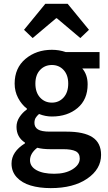

<svg xmlns="http://www.w3.org/2000/svg" viewBox="-20 -762 560 999"><path d="M244.1 216.8Q184.6 216.8 139.2 203.1Q93.8 189.5 66.9 160.2Q40 130.9 40 88.9Q40 27.3 109.9 -16.1V-20Q65.9 -48.3 65.9 -102.1Q65.9 -128.9 81.3 -152.6Q96.7 -176.3 120.1 -192.9V-196.8Q92.8 -217.3 74.5 -251.7Q56.2 -286.1 56.2 -327.1Q56.2 -408.2 112.5 -455.6Q168.9 -502.9 250 -502.9Q287.6 -502.9 321.8 -491.2H498V-405.8H408.2Q436 -373 436 -323.2Q436 -244.1 383.5 -200Q331.1 -155.8 250 -155.8Q215.8 -155.8 183.1 -168.9Q170.9 -158.2 165 -147.9Q159.2 -137.7 159.2 -122.1Q159.2 -100.1 177.5 -88.6Q195.8 -77.1 238.8 -77.1H326.2Q416.5 -77.1 461.2 -47.9Q505.9 -18.6 505.9 43.9Q505.9 118.2 433.8 167.5Q361.8 216.8 244.1 216.8ZM250 -228Q286.6 -228 310.8 -254.6Q335 -281.2 335 -327.1Q335 -371.6 311 -397.7Q287.1 -423.8 250 -423.8Q212.9 -423.8 188.5 -397.9Q164.1 -372.1 164.1 -327.1Q164.1 -281.2 188.5 -254.6Q212.9 -228 250 -228ZM262.2 142.1Q320.3 142.1 357.7 118.7Q395 95.2 395 63Q395 35.6 373.8 24.9Q352.5 14.2 308.1 14.2H241.2Q202.1 14.2 173.8 6.8Q136.2 36.1 136.2 71.8Q136.2 104.5 169.9 123.3Q203.6 142.1 262.2 142.1ZM105 -606.9 215.8 -742.2H332L442.9 -606.9L397.9 -564L275.9 -667H272L149.9 -564Z"/></svg>

Font: Toshiba Sans Medium
Style: Regular
Weight: 500
Designer: Paul D. Hunt
Foundry: Toshiba Corporation
Version: Version 2.020;PS 2.0;hotconv 1.0.86;makeotf.lib2.5.63406